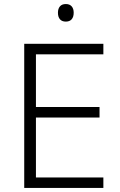

<svg xmlns="http://www.w3.org/2000/svg" viewBox="-20 -931 593 951"><path d="M492 0H100V-714H492V-662H158V-401H473V-349H158V-52H492ZM306 -911Q325 -911 335 -899.5Q345 -888 345 -868Q345 -847 335 -835.5Q325 -824 306 -824Q287 -824 277 -835.5Q267 -847 267 -868Q267 -888 277 -899.5Q287 -911 306 -911Z"/></svg>

Font: Noto Sans Armenian Light
Style: Regular
Weight: 300
Designer: Monotype Design Team
Foundry: Monotype Imaging Inc.
Version: Version 2.007